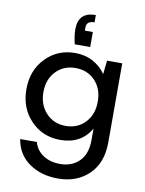

<svg xmlns="http://www.w3.org/2000/svg" viewBox="-104 -830 856 1134"><g transform="rotate(10 324.0 -263.0)"><path d="M323 232Q222 232 150.5 182Q79 132 64 41H164Q177 89 219 117Q261 145 321 145Q392 145 436 101Q480 57 480 -27V-95Q422 5 297 5Q191 5 120 -69Q49 -143 49 -256Q49 -369 120 -442.5Q191 -516 297 -516Q357 -516 404.5 -490Q452 -464 480 -422L489 -504H580V-30Q580 93 508.5 162.5Q437 232 323 232ZM314 -82Q386 -82 431.5 -130.5Q477 -179 477 -256Q477 -333 431.5 -381Q386 -429 314 -429Q243 -429 197 -381Q151 -333 151 -256Q151 -180 197 -131Q243 -82 314 -82ZM377 -714Q329 -714 329 -676V-656H377V-566H284Q272 -620 272 -654Q272 -758 377 -758Z"/></g></svg>

Font: AWOL-DM Medium
Style: Regular
Weight: 500
Designer: Colophon Foundry, Jonny Pinhorn, Mikhail Sharanda
Foundry: Colophon Foundry
Version: Version 1.000;Glyphs 3.2.3 (3260)